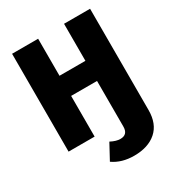

<svg xmlns="http://www.w3.org/2000/svg" viewBox="-213 -826 1087 1181"><g transform="rotate(-30 330.5 -235.5)"><path d="M423 -695H608V24Q608 122 550 173Q492 224 392 224Q304 224 243 181L302 72Q340 92 370 92Q423 92 423 35V-289H239V0H54V-695H239V-432H423Z"/></g></svg>

Font: FiraGO ExtraBold
Style: Regular
Weight: 800
Designer: bBox Type
Foundry: bBox Type GmbH
Version: Version 1.001;PS 001.001;hotconv 1.0.88;makeotf.lib2.5.64775